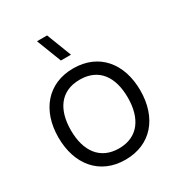

<svg xmlns="http://www.w3.org/2000/svg" viewBox="-186 -902 965 1039"><g transform="rotate(-30 296.0 -382.5)"><path d="M323 -625 263 -780H200L260 -625ZM295.5 15C455.5 15 551.5 -100.5 551.5 -270.5C551.5 -437.5 457.5 -555 295.5 -555C137.5 -555 40 -440.5 40 -270.5C40 -103 134.5 15 295.5 15ZM295.5 -55.5C178.5 -55.5 118 -140.5 118 -270.5C118 -396.5 174.5 -484.5 295.5 -484.5C414.5 -484.5 473.5 -400.5 473.5 -270.5C473.5 -143 415.5 -55.5 295.5 -55.5Z"/></g></svg>

Font: Manrope
Style: Regular
Weight: 400
Designer: Mikhail Sharanda
Foundry: Mikhail Sharanda
Version: Version 4.505